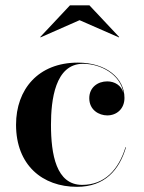

<svg xmlns="http://www.w3.org/2000/svg" viewBox="-20 -712 555 742"><path d="M287.5 -634 439.5 -567.5 440.5 -569 325.5 -691.5H250.5L135.5 -569L136.5 -567.5ZM467 -143H465C438.5 -57 385 2.5 297.5 2.5C197 2.5 177 -115.5 177 -230C177 -324 192.5 -465.5 301 -465.5C369.5 -465.5 445.5 -424.5 457 -353C449 -382 423 -397.5 394.5 -397.5C357.5 -397.5 325 -374 325 -332.5C325 -286.5 363 -266 394.5 -266C431 -266 461 -291.5 461 -333.5C461 -410 390.5 -470 281 -470C127.5 -470 42 -366.5 42 -230C42 -74 144 10 277.5 10C384.5 10 441 -54.5 467 -143Z"/></svg>

Font: Bodoni* 96pt Medium
Style: Regular
Weight: 500
Version: Version 2.3